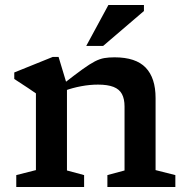

<svg xmlns="http://www.w3.org/2000/svg" viewBox="-20 -747 744 767"><path d="M247.5 -408.5V-66L316 -47.5V0H45V-47.5L123.5 -67.5V-374Q115.5 -380 93 -394.8Q70.5 -409.5 37 -431.5V-457.5L190.5 -519.5H214ZM409 -47.5 477.5 -66V-321.5Q477.5 -352 467.2 -371.2Q457 -390.5 433.5 -399.8Q410 -409 371.5 -409Q338.5 -409 304 -402.5Q269.5 -396 241 -385.5L232 -411.5Q279.5 -448.5 309.2 -470Q339 -491.5 359 -501.8Q379 -512 396.8 -515Q414.5 -518 437.5 -518Q522.5 -518 562 -476.8Q601.5 -435.5 601.5 -355.5V-67.5L680.5 -47.5V0H409ZM324.5 -563.5 413 -727H555V-703L392 -563.5Z"/></svg>

Font: Newsreader 7pt Medium
Style: Regular
Weight: 500
Designer: Hugues Gentile
Foundry: Production Type
Version: Version 1.003